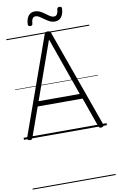

<svg xmlns="http://www.w3.org/2000/svg" viewBox="-167 -1316 1168 1899"><g transform="rotate(-10 416.5 -367.0)"><path d="M54 13Q39 10 35 3Q31 -4 35 -16L383 -992Q387 -1005 394.5 -1010Q402 -1015 416 -1015Q431 -1015 438 -1010Q445 -1005 449 -992L798 -16Q802 -4 797.5 3Q793 10 778 13Q764 15 757.5 10.5Q751 6 745 -10L642 -301H191L87 -10Q82 5 75.5 10Q69 15 54 13ZM209 -351H622L416 -934ZM257 -1097Q235 -1097 235 -1118Q237 -1172 260 -1202Q283 -1232 324 -1232Q354 -1232 378.5 -1219.5Q403 -1207 424.5 -1190.5Q446 -1174 465.5 -1161.5Q485 -1149 505 -1149Q526 -1149 536.5 -1166.5Q547 -1184 549 -1215Q550 -1234 573 -1234Q586 -1234 591 -1229.5Q596 -1225 596 -1213Q594 -1159 570.5 -1129Q547 -1099 505 -1099Q476 -1099 451.5 -1112Q427 -1125 405.5 -1141Q384 -1157 364 -1170Q344 -1183 324 -1183Q304 -1183 293.5 -1166.5Q283 -1150 281 -1116Q280 -1106 275 -1101.5Q270 -1097 257 -1097ZM0 490H833V500H0ZM0 -20H833V0H0ZM0 -505H833V-500H0ZM0 -1010H833V-1000H0Z"/></g></svg>

Font: Playwrite NG Modern Guides
Style: Regular
Weight: 400
Designer: Veronika Burian, José Scaglione
Foundry: TypeTogether
Version: Version 1.003